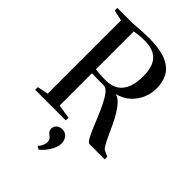

<svg xmlns="http://www.w3.org/2000/svg" viewBox="-288 -862 1230 1230"><g transform="rotate(45 326.5 -247.0)"><path d="M23 0V-24L97.5 -39.5V-703.5L24.5 -719V-743H143.5Q169.5 -743 194.5 -745Q219.5 -747 246.2 -748.8Q273 -750.5 303 -750.5Q402.5 -750.5 460.2 -726.8Q518 -703 542.8 -659.2Q567.5 -615.5 567.5 -556Q567.5 -508.5 548.5 -465Q529.5 -421.5 494 -390Q458.5 -358.5 407.5 -345.5Q432 -339.5 454 -316.2Q476 -293 495.8 -260Q515.5 -227 532.5 -190.8Q549.5 -154.5 564.5 -122Q579.5 -89.5 592 -67.5Q604.5 -45.5 615 -40.5L653 -24V0H515.5Q504.5 0 491 -23Q477.5 -46 462 -82.8Q446.5 -119.5 429.5 -161Q412.5 -202.5 394.2 -240Q376 -277.5 356.8 -302.5Q337.5 -327.5 317.5 -330.5Q306.5 -330.5 290.8 -330.5Q275 -330.5 258.2 -330.8Q241.5 -331 227.5 -331.5Q213.5 -332 205.5 -332V-39L300.5 -24.5V0ZM298.5 -362Q351.5 -362 385.2 -384Q419 -406 435.5 -448.2Q452 -490.5 452 -550.5Q452 -604.5 436.8 -642.2Q421.5 -680 387 -699.5Q352.5 -719 294 -719Q269 -719 252 -717.5Q235 -716 224 -713.8Q213 -711.5 205.5 -710.5V-368Q219.5 -366 237.2 -364.5Q255 -363 271.2 -362.5Q287.5 -362 298.5 -362ZM386 123Q386 149 373.2 175.5Q360.5 202 342.8 223.2Q325 244.5 310 255.5H309L291 244.5L290.5 241Q303.5 226.5 310 210Q316.5 193.5 316.5 183Q316.5 171.5 312 161.5Q307.5 151.5 294 141.5Q284.5 135 278 126Q271.5 117 271.5 103Q271.5 88.5 279 77.8Q286.5 67 298.5 61.2Q310.5 55.5 323.5 55.5H326.5Q352.5 55.5 369.2 74.8Q386 94 386 123Z"/></g></svg>

Font: Merriweather 120pt
Style: Regular
Weight: 400
Version: Version 2.100